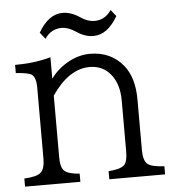

<svg xmlns="http://www.w3.org/2000/svg" viewBox="-53 -800 766 849"><g transform="rotate(-5 330.0 -375.5)"><path d="M23.9 0V-36.1Q80.1 -38.6 97.7 -55.2Q115.7 -71.8 115.7 -116.2V-433.1Q115.7 -476.6 96.7 -490.2Q82.5 -500 26.9 -503.9V-540Q113.8 -540 185.5 -560.1V-464.8Q217.8 -509.8 269 -536.6Q314.5 -560.1 360.4 -560.1Q453.6 -560.1 508.3 -492.7Q552.7 -437.5 552.7 -339.8V-116.2Q552.7 -69.3 571.3 -53.7Q588.4 -39.1 645.5 -36.1V0H397.9V-36.1Q448.7 -39.1 466.8 -55.2Q482.9 -69.3 482.9 -116.2V-342.8Q482.9 -415.5 446.8 -459.5Q412.1 -502 354 -502Q262.2 -502 185.5 -390.1V-116.2Q185.5 -70.3 202.6 -55.2Q219.7 -39.6 269.5 -36.1V0ZM491.7 -716.3Q445.8 -637.2 384.3 -637.2Q346.7 -637.2 311 -661.1Q275.4 -685.1 246.1 -685.1Q198.7 -685.1 170.9 -643.1L147.9 -672.4Q193.8 -751 255.9 -751Q293.5 -751 334 -723.6Q364.3 -703.1 393.6 -703.1Q440.9 -703.1 468.8 -745.1Z"/></g></svg>

Font: BIZ UDPMincho
Style: Regular
Weight: 400
Designer: TypeBank Co., Ltd.
Foundry: Morisawa Inc.
Version: Version 1.06